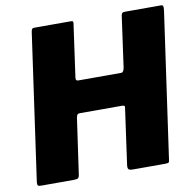

<svg xmlns="http://www.w3.org/2000/svg" viewBox="-82 -826 925 909"><g transform="rotate(-10 380.5 -371.0)"><path d="M283 -306Q276 -306 272 -302.5Q268 -299 266 -287L228 -21Q226 -7 220.5 -3.5Q215 0 199 0H45Q30 0 27.5 -4.5Q25 -9 26 -20L126 -726Q128 -736 131 -739Q134 -742 142 -742H317Q325 -742 327 -738.5Q329 -735 327 -726L292 -476Q291 -467 293.5 -463.5Q296 -460 304 -460H509Q516 -460 520 -467.5Q524 -475 525 -484L559 -728Q561 -737 565 -739.5Q569 -742 576 -742H750Q758 -742 760 -737Q762 -732 760 -715L661 -18Q660 -6 656.5 -3Q653 0 638 0H484Q468 0 463.5 -5.5Q459 -11 461 -26L499 -298Q500 -306 485 -306Z"/></g></svg>

Font: Libre Franklin Thin ExtraBold
Style: Italic
Weight: 800
Italic angle: -8°
Version: Version 2.000